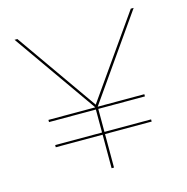

<svg xmlns="http://www.w3.org/2000/svg" viewBox="-99 -752 824 847"><g transform="rotate(-15 313.0 -329.0)"><path d="M532 -278V-268H319V-163H532V-153H319V0H308V-153H94V-163H308V-268H94V-278H308L41 -658H54L313 -289L572 -658H585L319 -278Z"/></g></svg>

Font: Ysabeau Hairline
Style: Regular
Weight: 100
Designer: Christian Thalmann (Catharsis Fonts)
Version: Version 0.003